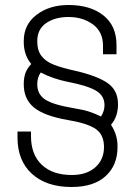

<svg xmlns="http://www.w3.org/2000/svg" viewBox="-20 -734 552 768"><path d="M75 -570Q75 -636 126.5 -675Q178 -714 254 -714Q341 -714 393.5 -672.5Q446 -631 446 -554V-517H392V-551Q392 -607 351.5 -636.5Q311 -666 254 -666Q200 -666 164.5 -641.5Q129 -617 129 -569Q129 -532 146 -510Q163 -488 194.5 -475.5Q226 -463 280 -451Q368 -431 410 -402Q452 -373 452 -317Q452 -267 424 -235Q450 -195 450 -151V-145Q450 -73 402.5 -29.5Q355 14 266 14Q166 14 108 -38.5Q50 -91 50 -184V-208H104V-189Q104 -116 147 -75Q190 -34 267 -34Q327 -34 361.5 -65Q396 -96 396 -146Q396 -195 363 -218Q330 -241 251 -254Q158 -270 116.5 -303.5Q75 -337 75 -397Q75 -422 81.5 -441Q88 -460 105 -478Q75 -514 75 -566ZM276 -301Q314 -295 338 -287Q362 -279 384 -268Q398 -290 398 -313Q398 -351 364.5 -371Q331 -391 254 -406Q193 -418 143 -444Q129 -425 129 -397Q129 -357 160.5 -336Q192 -315 276 -301Z"/></svg>

Font: Space Grotesk Variable
Style: Regular
Weight: 400
Designer: Florian Karsten (Space Grotesk), Colophon Foundry (Space Mono)
Foundry: Florian Karsten
Version: Version 1.106